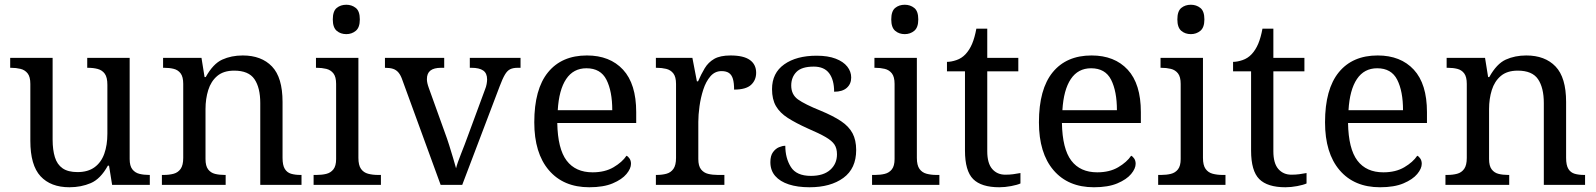

<svg xmlns="http://www.w3.org/2000/svg" viewBox="-20 -780 6735 810"><path d="M273 10Q194 10 151 -36.5Q108 -83 108 -186V-426Q108 -456 96.5 -470.5Q85 -485 66.5 -489.5Q48 -494 26 -494H23V-536H202V-191Q202 -148 211.5 -117Q221 -86 244 -70Q267 -54 307 -54Q351 -54 379 -74.5Q407 -95 420 -131.5Q433 -168 433 -216V-422Q433 -454 422 -469Q411 -484 392.5 -489Q374 -494 351 -494H348V-536H527V-109Q527 -80 538.5 -65.5Q550 -51 568.5 -46.5Q587 -42 609 -42H612V0H453L440 -81H435Q404 -25 363 -7.5Q322 10 273 10Z M663 0V-42H671Q694 -42 712.5 -47Q731 -52 742 -67.5Q753 -83 753 -114V-426Q753 -456 742 -470.5Q731 -485 713 -489.5Q695 -494 673 -494H668V-536H830L843 -455H848Q879 -511 917.5 -528.5Q956 -546 1004 -546Q1083 -546 1127.5 -499.5Q1172 -453 1172 -350V-114Q1172 -83 1181.5 -67.5Q1191 -52 1208 -47Q1225 -42 1247 -42H1252V0H1078V-345Q1078 -410 1053.5 -446Q1029 -482 968 -482Q923 -482 896.5 -459.5Q870 -437 858.5 -400Q847 -363 847 -320V-109Q847 -80 858 -65.5Q869 -51 887 -46.5Q905 -42 927 -42H932V0Z M1303 0V-42H1316Q1338 -42 1356.5 -46.5Q1375 -51 1386.5 -65.5Q1398 -80 1398 -109V-426Q1398 -456 1386.5 -470.5Q1375 -485 1356.5 -489.5Q1338 -494 1316 -494H1313V-536H1492V-114Q1492 -83 1503 -67.5Q1514 -52 1533 -47Q1552 -42 1574 -42H1587V0ZM1441 -636Q1417 -636 1400.5 -650Q1384 -664 1384 -698Q1384 -733 1400.5 -746.5Q1417 -760 1441 -760Q1464 -760 1481 -746.5Q1498 -733 1498 -698Q1498 -664 1481 -650Q1464 -636 1441 -636Z M1678 -441Q1671 -462 1661.5 -473.5Q1652 -485 1638.5 -489.5Q1625 -494 1604 -494V-536H1854V-494H1841Q1811 -494 1796 -482.5Q1781 -471 1781 -446Q1781 -438 1783 -429Q1785 -420 1789 -409L1857 -220Q1866 -196 1875 -167.5Q1884 -139 1891.5 -113.5Q1899 -88 1904 -70Q1909 -91 1925 -131Q1941 -171 1954 -207L2026 -402Q2031 -414 2033 -425.5Q2035 -437 2035 -445Q2035 -471 2018.5 -482.5Q2002 -494 1969 -494H1962V-536H2176V-494H2164Q2145 -494 2132.5 -488Q2120 -482 2110 -465Q2100 -448 2088 -416L1930 0H1839Z M2466 10Q2357 10 2295.5 -62Q2234 -134 2234 -264Q2234 -404 2292 -475Q2350 -546 2456 -546Q2553 -546 2608.5 -486Q2664 -426 2664 -307V-261H2331Q2333 -152 2370.5 -102.5Q2408 -53 2480 -53Q2532 -53 2568.5 -74.5Q2605 -96 2623 -123Q2630 -120 2636 -111Q2642 -102 2642 -89Q2642 -69 2623 -46Q2604 -23 2565 -6.5Q2526 10 2466 10ZM2563 -315Q2563 -395 2538.5 -443.5Q2514 -492 2454 -492Q2399 -492 2368.5 -446.5Q2338 -401 2333 -315Z M2747 0V-42H2750Q2773 -42 2791.5 -47Q2810 -52 2821 -67.5Q2832 -83 2832 -114V-426Q2832 -456 2820.5 -470.5Q2809 -485 2790.5 -489.5Q2772 -494 2750 -494H2747V-536H2901L2920 -437H2925Q2938 -467 2953 -492Q2968 -517 2993 -531.5Q3018 -546 3062 -546Q3117 -546 3143.5 -527Q3170 -508 3170 -473Q3170 -442 3148.5 -422Q3127 -402 3077 -402Q3077 -430 3072 -447Q3067 -464 3055.5 -472Q3044 -480 3024 -480Q2996 -480 2977 -458Q2958 -436 2947 -402Q2936 -368 2931 -331.5Q2926 -295 2926 -266V-109Q2926 -80 2937.5 -65.5Q2949 -51 2967.5 -46.5Q2986 -42 3008 -42H3036V0Z M3395 10Q3345 10 3308 -2Q3271 -14 3250.5 -37.5Q3230 -61 3230 -96Q3230 -123 3241 -138Q3252 -153 3266.5 -159Q3281 -165 3293 -165Q3293 -113 3316.5 -75.5Q3340 -38 3401 -38Q3454 -38 3482.5 -63.5Q3511 -89 3511 -129Q3511 -154 3500.5 -170Q3490 -186 3463.5 -201.5Q3437 -217 3388 -238Q3337 -261 3303.5 -282.5Q3270 -304 3253.5 -332.5Q3237 -361 3237 -404Q3237 -472 3288.5 -508.5Q3340 -545 3425 -545Q3473 -545 3505.5 -532.5Q3538 -520 3554.5 -499Q3571 -478 3571 -453Q3571 -426 3552.5 -409.5Q3534 -393 3499 -393Q3499 -443 3478 -471Q3457 -499 3413 -499Q3362 -499 3340 -476.5Q3318 -454 3318 -419Q3318 -381 3346.5 -360.5Q3375 -340 3442 -313Q3495 -291 3528 -269Q3561 -247 3576.5 -218Q3592 -189 3592 -147Q3592 -69 3538 -29.5Q3484 10 3395 10Z M3659 0V-42H3672Q3694 -42 3712.5 -46.5Q3731 -51 3742.5 -65.5Q3754 -80 3754 -109V-426Q3754 -456 3742.5 -470.5Q3731 -485 3712.5 -489.5Q3694 -494 3672 -494H3669V-536H3848V-114Q3848 -83 3859 -67.5Q3870 -52 3889 -47Q3908 -42 3930 -42H3943V0ZM3797 -636Q3773 -636 3756.5 -650Q3740 -664 3740 -698Q3740 -733 3756.5 -746.5Q3773 -760 3797 -760Q3820 -760 3837 -746.5Q3854 -733 3854 -698Q3854 -664 3837 -650Q3820 -636 3797 -636Z M4196 10Q4120 10 4085.5 -24.5Q4051 -59 4051 -145V-479H3975V-519Q3993 -519 4015 -526.5Q4037 -534 4053 -551Q4070 -569 4081 -595Q4092 -621 4099 -659H4145V-536H4276V-479H4145V-142Q4145 -91 4166 -67Q4187 -43 4221 -43Q4239 -43 4254 -45Q4269 -47 4285 -50V-6Q4272 0 4246 5Q4220 10 4196 10Z M4595 10Q4486 10 4424.5 -62Q4363 -134 4363 -264Q4363 -404 4421 -475Q4479 -546 4585 -546Q4682 -546 4737.5 -486Q4793 -426 4793 -307V-261H4460Q4462 -152 4499.5 -102.5Q4537 -53 4609 -53Q4661 -53 4697.5 -74.5Q4734 -96 4752 -123Q4759 -120 4765 -111Q4771 -102 4771 -89Q4771 -69 4752 -46Q4733 -23 4694 -6.5Q4655 10 4595 10ZM4692 -315Q4692 -395 4667.5 -443.5Q4643 -492 4583 -492Q4528 -492 4497.5 -446.5Q4467 -401 4462 -315Z M4866 0V-42H4879Q4901 -42 4919.5 -46.5Q4938 -51 4949.5 -65.5Q4961 -80 4961 -109V-426Q4961 -456 4949.5 -470.5Q4938 -485 4919.5 -489.5Q4901 -494 4879 -494H4876V-536H5055V-114Q5055 -83 5066 -67.5Q5077 -52 5096 -47Q5115 -42 5137 -42H5150V0ZM5004 -636Q4980 -636 4963.5 -650Q4947 -664 4947 -698Q4947 -733 4963.5 -746.5Q4980 -760 5004 -760Q5027 -760 5044 -746.5Q5061 -733 5061 -698Q5061 -664 5044 -650Q5027 -636 5004 -636Z M5403 10Q5327 10 5292.5 -24.5Q5258 -59 5258 -145V-479H5182V-519Q5200 -519 5222 -526.5Q5244 -534 5260 -551Q5277 -569 5288 -595Q5299 -621 5306 -659H5352V-536H5483V-479H5352V-142Q5352 -91 5373 -67Q5394 -43 5428 -43Q5446 -43 5461 -45Q5476 -47 5492 -50V-6Q5479 0 5453 5Q5427 10 5403 10Z M5802 10Q5693 10 5631.5 -62Q5570 -134 5570 -264Q5570 -404 5628 -475Q5686 -546 5792 -546Q5889 -546 5944.5 -486Q6000 -426 6000 -307V-261H5667Q5669 -152 5706.5 -102.5Q5744 -53 5816 -53Q5868 -53 5904.5 -74.5Q5941 -96 5959 -123Q5966 -120 5972 -111Q5978 -102 5978 -89Q5978 -69 5959 -46Q5940 -23 5901 -6.5Q5862 10 5802 10ZM5899 -315Q5899 -395 5874.5 -443.5Q5850 -492 5790 -492Q5735 -492 5704.5 -446.5Q5674 -401 5669 -315Z M6078 0V-42H6086Q6109 -42 6127.5 -47Q6146 -52 6157 -67.5Q6168 -83 6168 -114V-426Q6168 -456 6157 -470.5Q6146 -485 6128 -489.5Q6110 -494 6088 -494H6083V-536H6245L6258 -455H6263Q6294 -511 6332.5 -528.5Q6371 -546 6419 -546Q6498 -546 6542.5 -499.5Q6587 -453 6587 -350V-114Q6587 -83 6596.5 -67.5Q6606 -52 6623 -47Q6640 -42 6662 -42H6667V0H6493V-345Q6493 -410 6468.5 -446Q6444 -482 6383 -482Q6338 -482 6311.5 -459.5Q6285 -437 6273.5 -400Q6262 -363 6262 -320V-109Q6262 -80 6273 -65.5Q6284 -51 6302 -46.5Q6320 -42 6342 -42H6347V0Z"/></svg>

Font: Noto Serif Ethiopic
Style: Regular
Weight: 400
Designer: Monotype Design Team
Foundry: Monotype Imaging Inc.
Version: Version 2.102